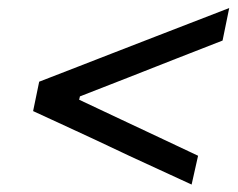

<svg xmlns="http://www.w3.org/2000/svg" viewBox="-20 -544 608 490"><path d="M469 -73Q426 -92.5 386.5 -111Q346.5 -129.5 310.5 -146L221.5 -188Q187 -204 147 -222.5Q107 -241 64.5 -260.5L80 -335.5Q130.5 -355 178.8 -373.8Q227 -392.5 268 -408.5L375 -450Q417.5 -466.5 466 -485.2Q514.5 -504 565 -523.5L548 -440.5Q490 -418 429.5 -394.2Q369 -370.5 309.5 -347L184 -298L182 -289.5L287 -240Q336.5 -216.5 387 -193Q437 -169.5 485.5 -146.5Z"/></svg>

Font: Heraclito
Style: Italic
Weight: 400
Italic angle: -12°
Designer: Kostas Bartsokas (font) & Cristiano Sobral (main changes)
Foundry: Kostas Bartsokas (font) & Cristiano Sobral (main changes)
Version: Version 1.00;July 8, 2020;FontCreator 13.0.0.2655 64-bit